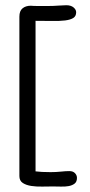

<svg xmlns="http://www.w3.org/2000/svg" viewBox="-20 -626 337 720"><path d="M52.7 34.2V-563.5Q52.7 -585 64.5 -594.7Q76.2 -604.5 95.7 -604.5Q104.5 -603.5 122.1 -603.5Q139.6 -603.5 160.2 -603.5Q180.7 -603.5 199.2 -605Q217.8 -606.4 228.5 -606.4Q246.1 -606.4 255.9 -598.1Q265.6 -589.8 265.6 -580.1Q265.6 -565.4 254.9 -558.6Q244.1 -551.8 224.1 -549.3Q204.1 -546.9 176.3 -547.4Q148.4 -547.9 113.3 -547.9V16.6Q133.8 19.5 169.9 19.5Q189.5 19.5 208 17.6Q226.6 15.6 240.2 15.6Q253.9 15.6 261.2 23.4Q268.6 31.2 268.6 41Q268.6 55.7 259.8 62.5Q251 69.3 237.8 71.8Q224.6 74.2 208.5 73.7Q192.4 73.2 178.7 73.2Q160.2 73.2 138.2 73.7Q116.2 74.2 97.2 71.3Q78.1 68.4 65.4 60.1Q52.7 51.8 52.7 34.2Z"/></svg>

Font: Hi Melody Cyrillic
Style: Regular
Weight: 400
Version: Version 0.90 April 10, 2018